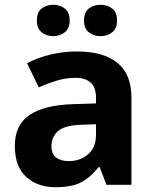

<svg xmlns="http://www.w3.org/2000/svg" viewBox="-20 -772 644 802"><path d="M302 -557Q412 -557 470.5 -509.5Q529 -462 529 -364V0H425L396 -74H392Q357 -30 318 -10Q279 10 211 10Q138 10 90 -32.5Q42 -75 42 -163Q42 -250 103 -291.5Q164 -333 286 -337L381 -340V-364Q381 -407 358.5 -427Q336 -447 296 -447Q256 -447 218 -435.5Q180 -424 142 -407L93 -508Q137 -531 190.5 -544Q244 -557 302 -557ZM323 -251Q251 -249 223 -225Q195 -201 195 -162Q195 -128 215 -113.5Q235 -99 267 -99Q315 -99 348 -127.5Q381 -156 381 -208V-253ZM134 -686Q134 -721 154 -736.5Q174 -752 202 -752Q230 -752 250.5 -736.5Q271 -721 271 -686Q271 -653 250.5 -637Q230 -621 202 -621Q174 -621 154 -637Q134 -653 134 -686ZM331 -686Q331 -721 351 -736.5Q371 -752 400 -752Q428 -752 448.5 -736.5Q469 -721 469 -686Q469 -653 448.5 -637Q428 -621 400 -621Q371 -621 351 -637Q331 -653 331 -686Z"/></svg>

Font: Noto Sans Vithkuqi
Style: Bold
Weight: 700
Version: Version 1.001; ttfautohint (v1.8.4.7-5d5b)